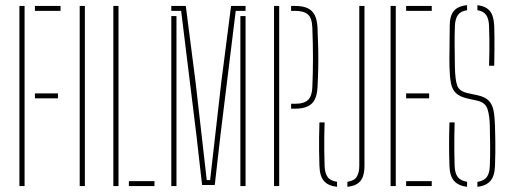

<svg xmlns="http://www.w3.org/2000/svg" viewBox="-20 -719 1976 742"><path d="M55 0V-696H75V0ZM115 -339V-358H204V-339ZM115 -677V-696H214V-677Z M288 0V-696H308V0Z M418 0V-696H438V0ZM478 0V-19H577V0Z M761 -4 739 -197 680 -677H642V-696H698L736 -400L779 -23H792L835 -400L873 -696H929V-677H891L832 -197L810 -4ZM642 0V-657H662V-197V0ZM909 0V-197V-657H929V0Z M1105 -299V-318H1120Q1155.5 -318 1170.5 -332.8Q1185.5 -347.5 1187 -381Q1189.5 -437.5 1189.5 -494.5Q1189.5 -551.5 1187 -613Q1185.5 -650 1169.5 -663.5Q1153.5 -677 1121 -677H1105V-696H1121Q1150 -696 1168.5 -687.5Q1187 -679 1196.2 -660.8Q1205.5 -642.5 1207 -613Q1209 -570.5 1209.8 -531.2Q1210.5 -492 1209.8 -454.8Q1209 -417.5 1207 -381Q1205.5 -352 1196.2 -334Q1187 -316 1168.2 -307.5Q1149.5 -299 1120 -299ZM1039 0V-696H1059V0Z M1322.5 3V-16.5Q1350 -20.5 1359.2 -36.8Q1368.5 -53 1368.5 -78V-696H1388.5V-78Q1388.5 -55.5 1383 -38.2Q1377.5 -21 1363.2 -10.5Q1349 0 1322.5 3ZM1282.5 3Q1247.5 -1 1231.5 -20Q1215.5 -39 1214.5 -78Q1213.5 -111.5 1213.2 -136.8Q1213 -162 1213.2 -187.2Q1213.5 -212.5 1214.5 -246H1234.5Q1233.5 -219.5 1233.2 -191.5Q1233 -163.5 1233.2 -134.8Q1233.5 -106 1234.5 -78Q1235.5 -49.5 1246.2 -34.8Q1257 -20 1282.5 -16.5Z M1489.5 0V-696H1509.5V0ZM1549.5 0V-19H1648.5V0ZM1549.5 -339V-358H1638.5V-339ZM1549.5 -677V-696H1648.5V-677Z M1825 3V-16Q1850 -20 1861 -34.5Q1872 -49 1873 -78Q1874.5 -116.5 1874.2 -150.2Q1874 -184 1873 -231Q1872.5 -271.5 1864 -297.5Q1855.5 -323.5 1824 -330L1788 -338Q1757 -345 1742.2 -359Q1727.5 -373 1722.8 -397.5Q1718 -422 1717 -460Q1716.5 -490 1717.2 -534.8Q1718 -579.5 1718 -619Q1718 -657.5 1733.8 -676.5Q1749.5 -695.5 1785 -699V-679.5Q1760.5 -676 1749.8 -661.2Q1739 -646.5 1738 -618Q1736.5 -582 1737 -541Q1737.5 -500 1738 -460Q1739 -410 1747 -388Q1755 -366 1788 -359L1825 -351Q1855 -344.5 1869 -329.8Q1883 -315 1887.5 -290.8Q1892 -266.5 1893 -231Q1894 -195.5 1894.2 -173Q1894.5 -150.5 1894.2 -129.5Q1894 -108.5 1893 -78Q1891.5 -37.5 1874.5 -19Q1857.5 -0.5 1825 3ZM1785 3Q1751.5 -1 1734.8 -20Q1718 -39 1717 -78Q1715.5 -124 1715.5 -160.8Q1715.5 -197.5 1717 -246H1737Q1736 -219.5 1735.8 -191.5Q1735.5 -163.5 1735.8 -134.8Q1736 -106 1737 -78Q1738 -49.5 1749 -35Q1760 -20.5 1785 -16.5ZM1870 -465Q1871 -490 1871.2 -515.8Q1871.5 -541.5 1871.2 -567.2Q1871 -593 1870 -618Q1869 -646.5 1858.8 -661.2Q1848.5 -676 1825 -679.5V-699Q1857 -695.5 1872.8 -676.8Q1888.5 -658 1890 -618Q1890.5 -602.5 1890.8 -578.8Q1891 -555 1890.8 -525.8Q1890.5 -496.5 1890 -465Z"/></svg>

Font: Big Shoulders Stencil Display SC Thin
Style: Regular
Weight: 100
Designer: Patric King
Foundry: XO Type Co
Version: Version 2.001